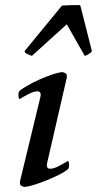

<svg xmlns="http://www.w3.org/2000/svg" viewBox="-20 -727 383 759"><path d="M166 -81Q164 -73 166.5 -66.5Q169 -60 178 -60Q192 -60 211.5 -70Q231 -80 249 -91Q253 -87 253 -75Q253 -67 252 -64Q251 -61 249 -58Q235 -47 213 -36Q191 -25 166.5 -15Q142 -5 118.5 2.5Q95 10 79 12Q73 12 65 8Q57 4 59 -10L140 -345Q142 -353 139.5 -359.5Q137 -366 128 -366Q114 -366 94.5 -356Q75 -346 57 -335Q53 -339 53 -351Q53 -359 54 -362Q55 -365 57 -368Q70 -378 92 -390.5Q114 -403 138 -413.5Q162 -424 185 -432Q208 -440 224 -442Q230 -442 238 -438Q246 -434 244 -420ZM295 -707Q297 -707 299 -700L343 -526Q343 -525 341 -521Q327 -509 315 -506L244 -631L106 -506Q101 -508 91 -512Q81 -516 78 -521Q77 -523 77.5 -524Q78 -525 78 -526L225 -705Q243 -706 257.5 -706.5Q272 -707 295 -707Z"/></svg>

Font: Lusitana
Style: Italic
Weight: 400
Italic angle: -12°
Designer: Ana Paula Megda
Foundry: Ana Paula Megda
Version: Version 1.000; ttfautohint (v1.1) -l 8 -r 50 -G 200 -x 14 -D